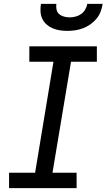

<svg xmlns="http://www.w3.org/2000/svg" viewBox="-20 -975 552 995"><path d="M27 0V-80H162L257 -655H132V-735H482V-655H348L252 -80H377V0ZM329 -815Q309 -815 289.5 -818Q270 -821 252.5 -828.5Q235 -836 221 -848.5Q207 -861 199 -878Q191 -895 190 -915Q189 -935 192 -955H272Q270 -940 273 -925.5Q276 -911 286.5 -902Q297 -893 311.5 -889Q326 -885 341 -885Q356 -885 371.5 -889Q387 -893 400 -902Q413 -911 421.5 -925.5Q430 -940 432 -955H512Q509 -935 501.5 -915Q494 -895 480 -878Q466 -861 448 -848.5Q430 -836 410 -828.5Q390 -821 369.5 -818Q349 -815 329 -815Z"/></svg>

Font: Iosevka SS04 Medium
Style: Italic
Weight: 500
Italic angle: -9°
Monospace: yes
Designer: Belleve Invis
Foundry: Belleve Invis
Version: Version 19.0.0; ttfautohint (v1.8.4)